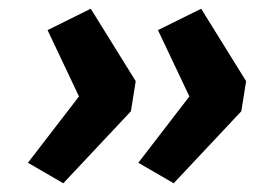

<svg xmlns="http://www.w3.org/2000/svg" viewBox="-20 -488 635 440"><path d="M125 -68 44 -115 161 -267 89 -419 188 -468 291 -302 280 -233ZM378 -68 297 -115 414 -267 342 -419 441 -468 544 -302 533 -233Z"/></svg>

Font: Nunito Sans 10pt Expanded
Style: Bold Italic
Weight: 700
Width: 7
Italic angle: -9°
Designer: Vernon Adams
Foundry: Vernon Adams
Version: Version 3.101;gftools[0.9.27]